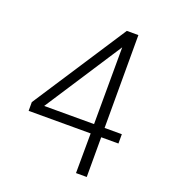

<svg xmlns="http://www.w3.org/2000/svg" viewBox="-129 -795 789 890"><g transform="rotate(20 265.0 -350.0)"><path d="M486 -242H401V-700H344L43 -239V-196H349L348 0H401V-196H486ZM103 -242 350 -621 349 -242Z"/></g></svg>

Font: Arthouse Owned Light
Style: Regular
Weight: 300
Designer: Jeremy Tribby
Foundry: Tribby Type
Version: Version 1.000;PS 001.000;hotconv 1.0.88;makeotf.lib2.5.64775